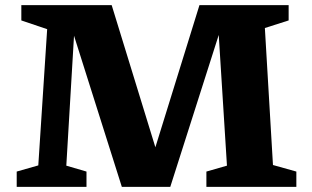

<svg xmlns="http://www.w3.org/2000/svg" viewBox="-20 -727 1214 747"><path d="M1042 -85 1133 -59.5V0H783V-59.5L863 -82.5L831 -591L642.5 0H454L268 -588L238 -82.5L316.5 -59.5V0H45V-59.5L129 -83.5L163.5 -613.5L63 -647.5V-707H414.5L584.5 -154L756 -707H1103V-647.5L1010.5 -618Z"/></svg>

Font: Newsreader 6pt SemiBold
Style: Regular
Weight: 600
Designer: Hugues Gentile
Foundry: Production Type
Version: Version 1.003; ttfautohint (v1.8.3)